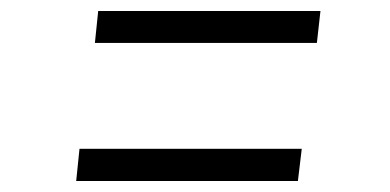

<svg xmlns="http://www.w3.org/2000/svg" viewBox="-20 -487 709 349"><path d="M158.5 -467H562.5L556 -409H152.5ZM124.5 -216.5H528.5L521.5 -158H118.5Z"/></svg>

Font: Merriweather 48pt Light
Style: Italic
Weight: 300
Italic angle: -7.8°
Version: Version 2.101